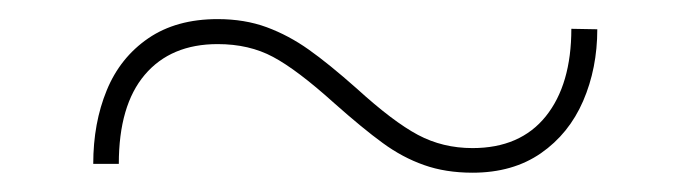

<svg xmlns="http://www.w3.org/2000/svg" viewBox="-20 -398 729 202"><path d="M477.1 -216.3Q448.7 -216.3 426 -224.4Q403.3 -232.4 382.6 -247.6Q361.8 -262.7 331.5 -289.6Q292.5 -324.7 267.3 -338.1Q242.2 -351.6 209 -351.6Q159.7 -351.6 132.3 -319.3Q105 -287.1 105 -225.6H78.1Q78.1 -268.6 92.3 -303Q106.4 -337.4 136 -357.7Q165.5 -377.9 209 -377.9Q237.3 -377.9 260.5 -369.4Q283.7 -360.8 304.7 -345.9Q325.7 -331.1 355.5 -304.7Q393.6 -270 419.7 -256.1Q445.8 -242.2 477.1 -242.2Q527.3 -242.2 554.2 -275.6Q581.1 -309.1 581.1 -367.7L608.4 -367.2Q608.4 -326.2 593.5 -291.7Q578.6 -257.3 549.1 -236.8Q519.5 -216.3 477.1 -216.3Z"/></svg>

Font: Heebo Thin
Style: Regular
Weight: 250
Designer: Oded Ezer
Foundry: Meir Sadan
Version: Version 2.001; ttfautohint (v1.5.14-ce02) -l 8 -r 50 -G 200 